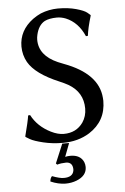

<svg xmlns="http://www.w3.org/2000/svg" viewBox="-59 -700 623 955"><g transform="rotate(-5 253.0 -222.5)"><path d="M241.2 108.9Q214.8 109.4 195.8 115.2L189.9 108.9L230 13.2H264.2L238.8 80.1Q251.5 77.1 265.1 77.1Q314.5 77.1 331.1 114.3Q335.9 126.5 335.9 139.2Q335.9 183.1 284.2 203.1Q258.8 212.9 229 212.9Q192.9 212.4 154.8 195.8Q155.8 179.2 165 169.9Q202.6 184.1 223.1 184.1Q268.1 184.1 273.4 151.4Q273.9 147.5 273.9 144Q272.5 109.9 241.2 108.9ZM242.2 -34.2Q304.7 -34.2 338.4 -82Q358.9 -112.3 358.9 -150.9Q358.9 -232.4 286.1 -274.9Q267.6 -285.2 242.2 -295.9Q126 -344.7 90.3 -406.7Q70.3 -442.4 69.8 -484.9Q69.8 -565.4 140.1 -617.7Q159.7 -631.8 180.2 -641.1Q221.7 -657.7 266.1 -658.2Q317.9 -658.2 357.4 -647.2Q397 -636.2 411.1 -624.5L424.8 -612.8L426.8 -609.9Q407.7 -546.4 403.8 -509.8L394 -508.8Q363.3 -579.6 302.2 -605Q279.8 -613.8 257.8 -613.8Q219.2 -613.3 196.8 -602.1Q164.6 -584.5 153.8 -536.1Q150.9 -523.4 150.9 -512.2Q150.9 -433.1 243.7 -392.6Q255.9 -387.2 272.9 -380.9Q441.9 -317.9 451.2 -196.3Q451.7 -188.5 452.1 -181.2Q452.1 -80.1 367.2 -25.9Q310.1 9.8 233.9 9.8Q182.1 9.8 136.5 -1.2Q90.8 -12.2 71.3 -23.4L51.8 -35.2L49.8 -38.1Q69.3 -112.8 73.2 -141.1L83 -142.1Q113.8 -83.5 178.2 -51.3Q212.4 -34.2 242.2 -34.2Z"/></g></svg>

Font: Linux Biolinum Capitals O
Style: Small Caps
Weight: 400
Designer: Philipp H. Poll
Foundry: Philipp H. Poll
Version: Version 1.0.4